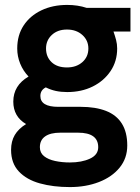

<svg xmlns="http://www.w3.org/2000/svg" viewBox="-20 -528 567 780"><path d="M264 232Q196 232 142 217Q88 202 56.5 168.5Q25 135 25 81Q25 46 40 20.5Q55 -5 86 -24Q60 -39 47 -62Q34 -85 34 -115Q34 -181 96 -217Q74 -240 62 -269.5Q50 -299 50 -331Q50 -385 76 -424.5Q102 -464 148 -486Q194 -508 253 -508Q296 -508 332 -496H510V-400H441Q447 -383 451.5 -366Q456 -349 456 -331Q456 -279 429 -239Q402 -199 356.5 -176.5Q311 -154 253 -154Q228 -154 207 -158.5Q186 -163 166 -173Q144 -162 144 -138Q144 -94 217 -94H308Q368 -94 410.5 -77.5Q453 -61 475 -26Q497 9 497 63Q497 115 466 153Q435 191 382 211.5Q329 232 264 232ZM264 132Q312 132 345.5 116.5Q379 101 379 70Q379 11 297 11H225Q185 11 163.5 26Q142 41 142 70Q142 93 159 106.5Q176 120 204 126Q232 132 264 132ZM252 -254Q290 -254 314.5 -275.5Q339 -297 339 -331Q339 -364 314.5 -386Q290 -408 252 -408Q214 -408 190.5 -386Q167 -364 167 -331Q167 -297 189.5 -275.5Q212 -254 252 -254Z"/></svg>

Font: Rethink Sans
Style: Bold
Weight: 700
Designer: The Rethink Sans project authors (Hans Thiessen). DM Sans designed by Colophon Foundry.
Foundry: Rethink Communications LLC
Version: Version 1.001